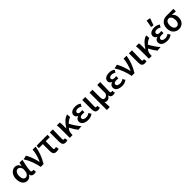

<svg xmlns="http://www.w3.org/2000/svg" viewBox="568 -2929 5253 5253"><g transform="rotate(-45 3194.5 -302.0)"><path d="M233.9 12.2Q145.5 12.2 93.3 -54.7Q41 -121.6 41 -240.2Q41 -300.8 58.8 -351.1Q76.7 -401.4 106.7 -434.1Q136.7 -466.8 175.5 -484.9Q214.4 -502.9 256.8 -502.9Q303.7 -502.9 341.3 -475.8Q378.9 -448.7 399.9 -390.1H403.8L421.9 -491.2H536.1Q533.2 -477.5 522.7 -429.7Q512.2 -381.8 507.8 -360.4Q503.4 -338.9 495.4 -297.4Q487.3 -255.9 483.4 -231.4Q479.5 -207 476.3 -178.2Q473.1 -149.4 473.1 -129.9Q473.1 -106 486.3 -94Q499.5 -82 521 -82Q534.7 -82 554.2 -88.9L568.8 -2.9Q537.6 12.2 494.1 12.2Q393.1 12.2 381.8 -78.1H377.9Q325.2 12.2 233.9 12.2ZM259.8 -83Q300.8 -83 334.2 -121.1Q367.7 -159.2 371.1 -211.9L377.9 -299.8Q346.2 -408.2 272.9 -408.2Q226.6 -408.2 192.9 -364.5Q159.2 -320.8 159.2 -241.2Q159.2 -164.6 185.8 -123.8Q212.4 -83 259.8 -83Z M754.4 0Q730 -132.8 680.7 -257.6Q631.3 -382.3 568.4 -477.1L685.5 -502.9Q728.5 -433.1 768.6 -322.3Q808.6 -211.4 827.6 -118.2H831.5Q915 -300.3 932.6 -491.2H1046.4Q1025.9 -360.4 983.9 -246.1Q941.9 -131.8 864.3 0Z M1355 12.2Q1290.5 12.2 1262.9 -24.9Q1235.4 -62 1235.4 -133.8V-399.9H1081.1V-485.8L1153.3 -491.2H1505.4V-399.9H1348.1Q1344.2 -269 1344.2 -127.9Q1344.2 -103 1354 -92.5Q1363.8 -82 1383.3 -82Q1404.8 -82 1435.1 -89.8L1451.2 -2.9Q1400.9 12.2 1355 12.2Z M1713.9 12.2Q1650.4 12.2 1623.3 -23.7Q1596.2 -59.6 1596.2 -128.9V-491.2H1712.9Q1705.1 -163.1 1705.1 -123Q1705.1 -82 1742.2 -82Q1756.3 -82 1772.9 -87.9L1787.1 -2Q1754.4 12.2 1713.9 12.2Z M2200.7 9.8Q2130.4 -75.2 2057.6 -215.8Q2054.7 -211.9 2045.7 -201.2Q2036.6 -190.4 2031.7 -184.1Q1986.8 -132.3 1986.8 -26.9V0H1877.9V-348.1Q1877.9 -435.5 1867.7 -491.2H1981.4Q1990.7 -452.1 1990.7 -373V-251H1994.6Q2056.2 -352.1 2128.7 -420.2Q2201.2 -488.3 2278.8 -502.9L2288.6 -395Q2212.4 -374 2130.9 -293.9Q2168 -220.2 2222.9 -138.7Q2277.8 -57.1 2329.6 0Z M2584 12.2Q2487.8 12.2 2426.5 -27.6Q2365.2 -67.4 2365.2 -138.2Q2365.2 -231 2463.4 -256.8V-261.2Q2427.7 -273.4 2407.5 -303.2Q2387.2 -333 2387.2 -367.2Q2387.2 -412.6 2415.8 -443.8Q2444.3 -475.1 2488.3 -489Q2532.2 -502.9 2587.4 -502.9Q2677.7 -502.9 2751 -451.2L2708 -376Q2652.8 -414.1 2592.3 -414.1Q2551.8 -414.1 2526.4 -397.5Q2501 -380.9 2501 -352.1Q2501 -323.2 2523.4 -307.6Q2545.9 -292 2591.3 -292Q2608.4 -292 2656.2 -295.9V-210.9Q2614.3 -213.9 2576.2 -213.9Q2478 -213.9 2478 -148.9Q2478 -115.2 2508.5 -96.2Q2539.1 -77.1 2595.2 -77.1Q2661.6 -77.1 2718.3 -121.1L2764.2 -46.9Q2719.7 -13.7 2677.5 -0.7Q2635.3 12.2 2584 12.2Z M2969.2 12.2Q2905.8 12.2 2878.7 -23.7Q2851.6 -59.6 2851.6 -128.9V-491.2H2968.3Q2960.4 -163.1 2960.4 -123Q2960.4 -82 2997.6 -82Q3011.7 -82 3028.3 -87.9L3042.5 -2Q3009.8 12.2 2969.2 12.2Z M3133.3 178.2V-491.2H3248V-198.2Q3248 -140.1 3266.1 -113.5Q3284.2 -86.9 3323.2 -86.9Q3354.5 -86.9 3379.4 -104Q3404.3 -121.1 3430.2 -166V-491.2H3545.9Q3538.1 -163.1 3538.1 -123Q3538.1 -82 3578.1 -82Q3593.3 -82 3607.9 -87.9L3623 -2Q3590.3 12.2 3550.3 12.2Q3458.5 12.2 3441.9 -76.2H3438Q3416.5 -34.7 3386 -13.4Q3355.5 7.8 3318.8 7.8Q3292 7.8 3273.2 0.7Q3254.4 -6.3 3241.2 -25.9Q3242.7 99.6 3250 178.2Z M3897.5 12.2Q3801.3 12.2 3740 -27.6Q3678.7 -67.4 3678.7 -138.2Q3678.7 -231 3776.9 -256.8V-261.2Q3741.2 -273.4 3720.9 -303.2Q3700.7 -333 3700.7 -367.2Q3700.7 -412.6 3729.2 -443.8Q3757.8 -475.1 3801.8 -489Q3845.7 -502.9 3900.9 -502.9Q3991.2 -502.9 4064.5 -451.2L4021.5 -376Q3966.3 -414.1 3905.8 -414.1Q3865.2 -414.1 3839.8 -397.5Q3814.5 -380.9 3814.5 -352.1Q3814.5 -323.2 3836.9 -307.6Q3859.4 -292 3904.8 -292Q3921.9 -292 3969.7 -295.9V-210.9Q3927.7 -213.9 3889.6 -213.9Q3791.5 -213.9 3791.5 -148.9Q3791.5 -115.2 3822 -96.2Q3852.5 -77.1 3908.7 -77.1Q3975.1 -77.1 4031.7 -121.1L4077.6 -46.9Q4033.2 -13.7 3991 -0.7Q3948.7 12.2 3897.5 12.2Z M4273.4 0Q4249 -132.8 4199.7 -257.6Q4150.4 -382.3 4087.4 -477.1L4204.6 -502.9Q4247.6 -433.1 4287.6 -322.3Q4327.6 -211.4 4346.7 -118.2H4350.6Q4434.1 -300.3 4451.7 -491.2H4565.4Q4544.9 -360.4 4502.9 -246.1Q4460.9 -131.8 4383.3 0Z M4774.9 12.2Q4711.4 12.2 4684.3 -23.7Q4657.2 -59.6 4657.2 -128.9V-491.2H4773.9Q4766.1 -163.1 4766.1 -123Q4766.1 -82 4803.2 -82Q4817.4 -82 4834 -87.9L4848.1 -2Q4815.4 12.2 4774.9 12.2Z M5261.7 9.8Q5191.4 -75.2 5118.7 -215.8Q5115.7 -211.9 5106.7 -201.2Q5097.7 -190.4 5092.8 -184.1Q5047.9 -132.3 5047.9 -26.9V0H4939V-348.1Q4939 -435.5 4928.7 -491.2H5042.5Q5051.8 -452.1 5051.8 -373V-251H5055.7Q5117.2 -352.1 5189.7 -420.2Q5262.2 -488.3 5339.8 -502.9L5349.6 -395Q5273.4 -374 5191.9 -293.9Q5229 -220.2 5283.9 -138.7Q5338.9 -57.1 5390.6 0Z M5645 12.2Q5548.8 12.2 5487.5 -27.6Q5426.3 -67.4 5426.3 -138.2Q5426.3 -231 5524.4 -256.8V-261.2Q5488.8 -273.4 5468.5 -303.2Q5448.2 -333 5448.2 -367.2Q5448.2 -412.6 5476.8 -443.8Q5505.4 -475.1 5549.3 -489Q5593.3 -502.9 5648.4 -502.9Q5738.8 -502.9 5812 -451.2L5769 -376Q5713.9 -414.1 5653.3 -414.1Q5612.8 -414.1 5587.4 -397.5Q5562 -380.9 5562 -352.1Q5562 -323.2 5584.5 -307.6Q5606.9 -292 5652.3 -292Q5669.4 -292 5717.3 -295.9V-210.9Q5675.3 -213.9 5637.2 -213.9Q5539.1 -213.9 5539.1 -148.9Q5539.1 -115.2 5569.6 -96.2Q5600.1 -77.1 5656.2 -77.1Q5722.7 -77.1 5779.3 -121.1L5825.2 -46.9Q5780.8 -13.7 5738.5 -0.7Q5696.3 12.2 5645 12.2ZM5595.2 -570.8 5633.3 -782.2 5748 -762.2 5673.3 -556.2Z M6097.2 12.2Q6050.3 12.2 6009.3 -4.6Q5968.3 -21.5 5937.3 -52.7Q5906.2 -84 5888.2 -132.3Q5870.1 -180.7 5870.1 -240.2Q5870.1 -302.2 5889.4 -351.3Q5908.7 -400.4 5941.4 -430.2Q5974.1 -460 6015.1 -475.6Q6056.2 -491.2 6102.1 -491.2H6377V-395Q6276.4 -403.8 6230 -404.8V-400.9Q6271.5 -377.9 6293.7 -331.8Q6315.9 -285.6 6315.9 -223.1Q6315.9 -114.7 6254.6 -51.3Q6193.4 12.2 6097.2 12.2ZM6206.1 -233.9Q6206.1 -302.2 6177 -349.6Q6147.9 -397 6099.1 -397Q6048.3 -397 6018.3 -357.7Q5988.3 -318.4 5988.3 -240.2Q5988.3 -167.5 6018.6 -124.8Q6048.8 -82 6098.1 -82Q6147.5 -82 6176.8 -122.6Q6206.1 -163.1 6206.1 -233.9Z"/></g></svg>

Font: Toshiba Sans Medium
Style: Regular
Weight: 500
Designer: Paul D. Hunt
Foundry: Toshiba Corporation
Version: Version 2.020;PS 2.0;hotconv 1.0.86;makeotf.lib2.5.63406